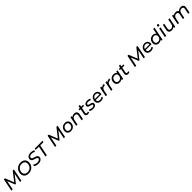

<svg xmlns="http://www.w3.org/2000/svg" viewBox="1676 -5441 10134 10134"><g transform="rotate(-45 6743.0 -374.5)"><path d="M52 0 192 -700H273L483 -170L440 -171L851 -700H937L797 0H701L812 -552L837 -550L472 -85H426L237 -552L258 -549L148 0Z M1344 8Q1240 8 1166 -29Q1092 -66 1053.5 -132.5Q1015 -199 1015 -287Q1015 -374 1045 -450.5Q1075 -527 1131 -585Q1187 -643 1265 -675.5Q1343 -708 1440 -708Q1545 -708 1619 -671Q1693 -634 1731.5 -567.5Q1770 -501 1770 -413Q1770 -326 1740 -249.5Q1710 -173 1654 -115Q1598 -57 1519.5 -24.5Q1441 8 1344 8ZM1353 -81Q1425 -81 1484 -106.5Q1543 -132 1584 -177.5Q1625 -223 1647 -282Q1669 -341 1669 -407Q1669 -470 1642 -517.5Q1615 -565 1562 -592Q1509 -619 1432 -619Q1359 -619 1300.5 -593.5Q1242 -568 1200.5 -522.5Q1159 -477 1137 -418Q1115 -359 1115 -293Q1115 -230 1142.5 -182.5Q1170 -135 1222.5 -108Q1275 -81 1353 -81Z M2063 8Q2010 8 1959.5 -3.5Q1909 -15 1867.5 -34Q1826 -53 1801 -77L1845 -157Q1872 -133 1908.5 -115Q1945 -97 1986.5 -87Q2028 -77 2072 -77Q2128 -77 2171 -91Q2214 -105 2237.5 -131.5Q2261 -158 2261 -196Q2261 -227 2241 -247Q2221 -267 2189.5 -279.5Q2158 -292 2119.5 -302.5Q2081 -313 2042.5 -326.5Q2004 -340 1972.5 -360Q1941 -380 1921.5 -411.5Q1902 -443 1902 -491Q1902 -558 1939 -606.5Q1976 -655 2041.5 -681.5Q2107 -708 2193 -708Q2258 -708 2317 -693Q2376 -678 2418 -649L2378 -567Q2339 -595 2290 -609Q2241 -623 2188 -623Q2131 -623 2089 -608Q2047 -593 2024 -565.5Q2001 -538 2000 -501Q2000 -469 2019 -449Q2038 -429 2070 -416Q2102 -403 2140.5 -391.5Q2179 -380 2217 -367.5Q2255 -355 2287.5 -335.5Q2320 -316 2339.5 -286Q2359 -256 2359 -210Q2359 -143 2321.5 -93.5Q2284 -44 2217.5 -18Q2151 8 2063 8Z M2597 0 2719 -613H2480L2497 -700H3076L3058 -613H2819L2696 0Z M3314 0 3454 -700H3535L3745 -170L3702 -171L4113 -700H4199L4059 0H3963L4074 -552L4099 -550L3734 -85H3688L3499 -552L3520 -549L3410 0Z M4504 6Q4428 6 4372.5 -22.5Q4317 -51 4286 -102.5Q4255 -154 4255 -223Q4255 -313 4295 -383.5Q4335 -454 4405.5 -494.5Q4476 -535 4566 -535Q4641 -535 4697 -507Q4753 -479 4783.5 -428Q4814 -377 4814 -307Q4814 -217 4774 -146.5Q4734 -76 4664.5 -35Q4595 6 4504 6ZM4510 -78Q4570 -78 4617 -107Q4664 -136 4690.5 -186.5Q4717 -237 4717 -302Q4717 -372 4676 -411.5Q4635 -451 4559 -451Q4500 -451 4453 -422.5Q4406 -394 4379 -343.5Q4352 -293 4352 -227Q4352 -158 4393 -118Q4434 -78 4510 -78Z M5267 -535Q5337 -535 5384 -507Q5431 -479 5449.5 -425.5Q5468 -372 5453 -297L5394 0H5298L5357 -297Q5372 -369 5343 -409Q5314 -449 5239 -449Q5162 -449 5111 -407.5Q5060 -366 5043 -280L4987 0H4891L4996 -530H5088L5058 -378L5040 -419Q5078 -479 5136.5 -507Q5195 -535 5267 -535Z M5754 6Q5706 6 5671.5 -15Q5637 -36 5622.5 -75Q5608 -114 5618 -167L5714 -646H5810L5714 -169Q5707 -126 5722.5 -100.5Q5738 -75 5781 -75Q5801 -75 5821 -81.5Q5841 -88 5857 -100L5877 -27Q5850 -8 5817.5 -1Q5785 6 5754 6ZM5585 -451 5600 -530H5939L5923 -451Z M6153 6Q6086 6 6026.5 -11.5Q5967 -29 5935 -55L5978 -131Q6009 -107 6058.5 -92Q6108 -77 6162 -77Q6231 -77 6266 -98Q6301 -119 6301 -155Q6301 -181 6280 -194.5Q6259 -208 6225.5 -215.5Q6192 -223 6154 -230.5Q6116 -238 6083 -252Q6050 -266 6028.5 -292.5Q6007 -319 6007 -363Q6007 -416 6037 -454.5Q6067 -493 6121 -514Q6175 -535 6247 -535Q6299 -535 6349.5 -522.5Q6400 -510 6432 -487L6394 -411Q6361 -434 6320 -443.5Q6279 -453 6238 -453Q6171 -453 6137 -430.5Q6103 -408 6103 -374Q6103 -348 6124 -333.5Q6145 -319 6178.5 -311Q6212 -303 6249.5 -295.5Q6287 -288 6320.5 -274.5Q6354 -261 6375 -235.5Q6396 -210 6396 -166Q6396 -111 6365.5 -72.5Q6335 -34 6280 -14Q6225 6 6153 6Z M6740 6Q6662 6 6605 -22.5Q6548 -51 6517 -102.5Q6486 -154 6486 -224Q6486 -314 6525 -384Q6564 -454 6631.5 -494.5Q6699 -535 6785 -535Q6857 -535 6910 -507.5Q6963 -480 6992.5 -429Q7022 -378 7022 -306Q7022 -288 7020 -269.5Q7018 -251 7015 -235H6556L6568 -305H6969L6930 -281Q6939 -337 6922 -375.5Q6905 -414 6868.5 -434.5Q6832 -455 6781 -455Q6721 -455 6675.5 -426.5Q6630 -398 6605 -347.5Q6580 -297 6580 -229Q6580 -157 6621.5 -117.5Q6663 -78 6748 -78Q6798 -78 6841 -94.5Q6884 -111 6912 -139L6953 -70Q6915 -33 6858 -13.5Q6801 6 6740 6Z M7098 0 7203 -530H7295L7265 -376L7255 -414Q7292 -481 7349 -508Q7406 -535 7490 -535L7472 -442Q7466 -443 7460 -443Q7454 -443 7447 -443Q7368 -443 7316.5 -400Q7265 -357 7247 -265L7194 0Z M7501 0 7606 -530H7698L7668 -376L7658 -414Q7695 -481 7752 -508Q7809 -535 7893 -535L7875 -442Q7869 -443 7863 -443Q7857 -443 7850 -443Q7771 -443 7719.5 -400Q7668 -357 7650 -265L7597 0Z M8132 6Q8065 6 8012 -21.5Q7959 -49 7928.5 -100Q7898 -151 7898 -223Q7898 -291 7920.5 -348Q7943 -405 7983.5 -447Q8024 -489 8079 -512Q8134 -535 8198 -535Q8267 -535 8315 -511Q8363 -487 8389 -440.5Q8415 -394 8415 -327Q8415 -229 8381 -153.5Q8347 -78 8283.5 -36Q8220 6 8132 6ZM8153 -78Q8213 -78 8260 -107Q8307 -136 8333.5 -186.5Q8360 -237 8360 -302Q8360 -372 8319 -411.5Q8278 -451 8202 -451Q8143 -451 8096 -422.5Q8049 -394 8022 -343.5Q7995 -293 7995 -227Q7995 -158 8036 -118Q8077 -78 8153 -78ZM8306 0 8334 -137 8366 -260 8379 -386 8407 -530H8503L8398 0Z M8763 6Q8715 6 8680.5 -15Q8646 -36 8631.5 -75Q8617 -114 8627 -167L8723 -646H8819L8723 -169Q8716 -126 8731.5 -100.5Q8747 -75 8790 -75Q8810 -75 8830 -81.5Q8850 -88 8866 -100L8886 -27Q8859 -8 8826.5 -1Q8794 6 8763 6ZM8594 -451 8609 -530H8948L8932 -451Z M9277 0 9417 -700H9498L9708 -170L9665 -171L10076 -700H10162L10022 0H9926L10037 -552L10062 -550L9697 -85H9651L9462 -552L9483 -549L9373 0Z M10472 6Q10394 6 10337 -22.5Q10280 -51 10249 -102.5Q10218 -154 10218 -224Q10218 -314 10257 -384Q10296 -454 10363.5 -494.5Q10431 -535 10517 -535Q10589 -535 10642 -507.5Q10695 -480 10724.5 -429Q10754 -378 10754 -306Q10754 -288 10752 -269.5Q10750 -251 10747 -235H10288L10300 -305H10701L10662 -281Q10671 -337 10654 -375.5Q10637 -414 10600.5 -434.5Q10564 -455 10513 -455Q10453 -455 10407.5 -426.5Q10362 -398 10337 -347.5Q10312 -297 10312 -229Q10312 -157 10353.5 -117.5Q10395 -78 10480 -78Q10530 -78 10573 -94.5Q10616 -111 10644 -139L10685 -70Q10647 -33 10590 -13.5Q10533 6 10472 6Z M11063 6Q10996 6 10943 -21.5Q10890 -49 10859.5 -100Q10829 -151 10829 -223Q10829 -291 10851.5 -348Q10874 -405 10914.5 -447Q10955 -489 11010 -512Q11065 -535 11129 -535Q11198 -535 11246 -511Q11294 -487 11320 -440.5Q11346 -394 11346 -327Q11346 -253 11327 -192Q11308 -131 11270.5 -86.5Q11233 -42 11181 -18Q11129 6 11063 6ZM11084 -78Q11144 -78 11191 -107Q11238 -136 11264.5 -186.5Q11291 -237 11291 -302Q11291 -372 11250 -411.5Q11209 -451 11133 -451Q11074 -451 11027 -422.5Q10980 -394 10953 -343.5Q10926 -293 10926 -227Q10926 -158 10967 -118Q11008 -78 11084 -78ZM11237 0 11265 -137 11296 -260 11310 -386 11381 -742H11477L11329 0Z M11512 0 11617 -530H11713L11608 0ZM11693 -632Q11666 -632 11649.5 -649Q11633 -666 11633 -690Q11633 -718 11652 -737.5Q11671 -757 11702 -757Q11728 -757 11745.5 -740.5Q11763 -724 11763 -701Q11763 -670 11744 -651Q11725 -632 11693 -632Z M12016 6Q11948 6 11901.5 -22Q11855 -50 11836 -103.5Q11817 -157 11832 -233L11891 -530H11987L11928 -232Q11914 -161 11942.5 -120.5Q11971 -80 12044 -80Q12119 -80 12170 -122Q12221 -164 12238 -249L12294 -530H12390L12285 0H12193L12223 -152L12240 -111Q12203 -51 12144.5 -22.5Q12086 6 12016 6Z M13222 -535Q13293 -535 13339 -507Q13385 -479 13403.5 -425.5Q13422 -372 13406 -297L13347 0H13251L13310 -297Q13325 -369 13297.5 -409Q13270 -449 13198 -449Q13125 -449 13077 -408Q13029 -367 13012 -283L12955 0H12859L12919 -297Q12933 -369 12905.5 -409Q12878 -449 12806 -449Q12733 -449 12685 -407.5Q12637 -366 12620 -280L12564 0H12468L12573 -530H12665L12635 -378L12617 -419Q12654 -479 12710.5 -507Q12767 -535 12836 -535Q12890 -535 12930 -517Q12970 -499 12993.5 -463.5Q13017 -428 13021 -378L12969 -388Q13010 -462 13074.5 -498.5Q13139 -535 13222 -535Z"/></g></svg>

Font: MOST Montserrat Medium
Style: Italic
Weight: 500
Italic angle: -11.3°
Designer: Julieta Ulanovsky
Foundry: Julieta Ulanovsky
Version: Version 8.000;March 11, 2024;FontCreator 15.0.0.2926 64-bit